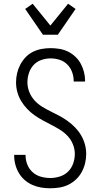

<svg xmlns="http://www.w3.org/2000/svg" viewBox="-20 -1001 540 1029"><path d="M249 8Q224 8 200 4Q176 0 153.5 -10Q131 -20 112.5 -36Q94 -52 81.5 -73Q69 -94 62.5 -118Q56 -142 56 -167V-171H117V-168Q117 -143 126.5 -119Q136 -95 155 -78Q174 -61 199 -54Q224 -47 249 -47Q275 -47 300.5 -55Q326 -63 344.5 -81Q363 -99 372 -124.5Q381 -150 381 -176Q381 -202 371 -227Q361 -252 343 -271.5Q325 -291 302.5 -305Q280 -319 256.5 -331Q233 -343 210 -355.5Q187 -368 165.5 -383Q144 -398 125.5 -417.5Q107 -437 93.5 -459.5Q80 -482 73 -507.5Q66 -533 66 -560Q66 -584 71.5 -608Q77 -632 88.5 -654Q100 -676 117 -694Q134 -712 156 -723Q178 -734 202.5 -738.5Q227 -743 251 -743Q275 -743 299 -739Q323 -735 344.5 -724.5Q366 -714 383.5 -697.5Q401 -681 412.5 -660Q424 -639 430 -615.5Q436 -592 436 -568V-564H375V-566Q375 -591 366.5 -614.5Q358 -638 340.5 -655.5Q323 -673 299.5 -680.5Q276 -688 251 -688Q226 -688 201.5 -679.5Q177 -671 160 -652.5Q143 -634 135 -609.5Q127 -585 127 -560Q127 -533 137 -508Q147 -483 164.5 -463.5Q182 -444 204.5 -430Q227 -416 250.5 -404.5Q274 -393 297.5 -380.5Q321 -368 342.5 -352.5Q364 -337 382.5 -318Q401 -299 414.5 -276Q428 -253 435 -227.5Q442 -202 442 -176Q442 -151 436 -126Q430 -101 418 -79Q406 -57 387.5 -39.5Q369 -22 346.5 -11Q324 0 299 4Q274 8 249 8ZM210 -815 115 -953 155 -981 250 -864 345 -981 385 -953 290 -815Z"/></svg>

Font: Iosevka Curly Light
Style: Regular
Weight: 300
Monospace: yes
Designer: Belleve Invis
Foundry: Belleve Invis
Version: Version 22.1.2; ttfautohint (v1.8.4)